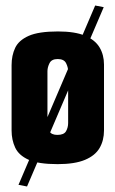

<svg xmlns="http://www.w3.org/2000/svg" viewBox="-20 -590 418 696"><path d="M189 5Q119 5 83.5 -11Q48 -27 35 -55Q22 -83 22 -117V-354Q22 -389 35 -416.5Q48 -444 84 -460Q120 -476 190 -476Q252 -476 288.5 -460.5Q325 -445 341 -418Q357 -391 357 -356V-117Q357 -81 341 -53.5Q325 -26 288 -10.5Q251 5 189 5ZM188 -101Q212 -101 219.5 -114.5Q227 -128 227 -144V-332Q227 -346 219.5 -361Q212 -376 189 -376Q167 -376 159.5 -361Q152 -346 152 -332V-142Q152 -128 159 -114.5Q166 -101 188 -101ZM78 86 47 80 325 -570 356 -564Z"/></svg>

Font: Smooch Sans ExtraBold
Style: Regular
Weight: 800
Designer: Robert E. Leuschke
Foundry: Robert E. Leuschke
Version: Version 1.010